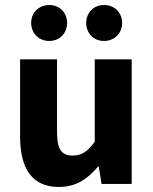

<svg xmlns="http://www.w3.org/2000/svg" viewBox="-20 -732 608 764"><path d="M214 12C282 12 328 -19 370 -69H373L384 0H504V-496H357V-168C328 -129 306 -113 269 -113C226 -113 207 -136 207 -207V-496H60V-188C60 -64 106 12 214 12ZM176 -569C218 -569 247 -600 247 -641C247 -681 218 -712 176 -712C134 -712 104 -681 104 -641C104 -600 134 -569 176 -569ZM394 -569C436 -569 466 -600 466 -641C466 -681 436 -712 394 -712C352 -712 323 -681 323 -641C323 -600 352 -569 394 -569Z"/></svg>

Font: Giro Sans Regular
Style: Bold
Weight: 700
Designer: Paul D. Hunt
Foundry: Adobe Systems Incorporated
Version: Version 1.000;PS 1.0;hotconv 1.0.88;makeotf.lib2.5.647800